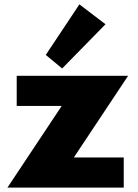

<svg xmlns="http://www.w3.org/2000/svg" viewBox="-20 -859 632 879"><path d="M14 0 262.5 -374H56.5V-512H566.5L318 -138H546.5V0ZM264.5 -545.5 189.5 -607.5 343.5 -839 463 -748Z"/></svg>

Font: Spartan Thin ExtraBold
Style: Regular
Weight: 800
Version: Version 1.004